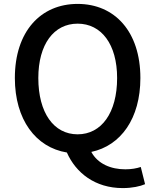

<svg xmlns="http://www.w3.org/2000/svg" viewBox="-20 -770 794 982"><path d="M377 -83C255 -83 176 -193 176 -371C176 -543 255 -649 377 -649C499 -649 579 -543 579 -371C579 -193 499 -83 377 -83ZM608 192C656 192 697 183 722 172L700 84C679 91 653 96 621 96C547 96 480 68 447 7C598 -25 698 -164 698 -371C698 -608 567 -750 377 -750C188 -750 56 -609 56 -371C56 -158 163 -16 322 10C368 114 466 192 608 192Z"/></svg>

Font: Noto Sans JP Medium
Style: Regular
Weight: 500
Designer: Ryoko NISHIZUKA 西塚涼子 (kana, bopomofo & ideographs); Paul D. Hunt (Latin, Greek & Cyrillic); Sandoll Communications 산돌커뮤니
Foundry: Adobe
Version: Version 2.004;hotconv 1.0.118;makeotfexe 2.5.65603